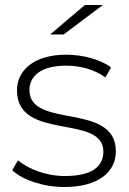

<svg xmlns="http://www.w3.org/2000/svg" viewBox="-20 -745 518 769"><path d="M235 -607C235 -607 181 -607 181 -607C181 -607 320 -725 320 -725C320 -725 392 -725 392 -725C392 -725 235 -607 235 -607ZM238 4C152 4 70 -25 29 -63C29 -63 52 -103 52 -103C92 -69 163 -40 240 -40C350 -40 394 -79 394 -138C394 -290 48 -178 48 -383C48 -462 114 -526 246 -526C312 -526 384 -506 425 -475C425 -475 402 -435 402 -435C358 -467 301 -482 245 -482C143 -482 98 -440 98 -384C98 -227 444 -338 444 -139C444 -54 371 4 238 4Z"/></svg>

Font: TamingNoise
Style: Regular
Weight: 500
Designer: Julieta Ulanovsky
Foundry: Julieta Ulanovsky
Version: ""